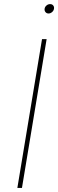

<svg xmlns="http://www.w3.org/2000/svg" viewBox="-20 -919 284 939"><path d="M208 -727.5 87.4 0H64.9L185.5 -727.5ZM217.3 -853Q208 -853 202.4 -859.9Q196.8 -866.7 198.2 -876.5Q199.7 -885.7 207.5 -892.3Q215.3 -898.9 225.1 -898.9Q234.9 -898.9 240.2 -892.3Q245.6 -885.7 244.1 -876.5Q242.7 -866.7 234.6 -859.9Q226.6 -853 217.3 -853Z"/></svg>

Font: Inter 16pt Thin
Style: Italic
Weight: 250
Italic angle: -9.3988°
Version: Version 4.001;git-66647c0bb